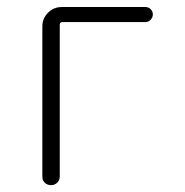

<svg xmlns="http://www.w3.org/2000/svg" viewBox="-20 -540 540 560"><path d="M103.5 -25.4V-462.9Q103.5 -486.3 120.1 -502.9Q136.7 -519.5 160.2 -519.5H404.3Q413.1 -519.5 419.4 -513.2Q425.8 -506.8 425.8 -498Q425.8 -489.3 419.4 -482.4Q413.1 -475.6 404.3 -475.6H162.1Q154.3 -475.6 154.3 -467.8V-25.4Q154.3 -14.6 147 -7.3Q139.6 0 128.9 0Q118.2 0 110.8 -6.8Q103.5 -13.7 103.5 -25.4Z"/></svg>

Font: Rounded Mgen+ 2m light
Style: Regular
Weight: 200
Designer: [Source Han Sans]
Ryoko NISHIZUKA  (kana & ideographs); Paul D. Hunt (Latin, Greek & Cyrillic); Wenlong ZHANG  (bopomofo
Version: Version 1.059.20150602